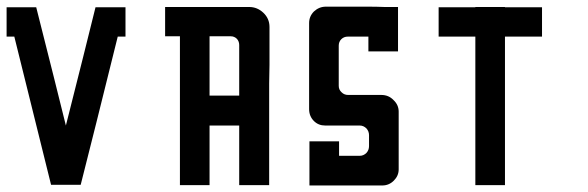

<svg xmlns="http://www.w3.org/2000/svg" viewBox="-20 -861 1783 582"><path d="M179.7 -480.5Q150.4 -599.6 89.8 -838.9Q59.6 -838.9 0 -838.9Q0 -824.2 0 -801.8Q0 -779.3 0 -750Q7.8 -750 23.4 -750Q60.5 -600.6 134.8 -300.8Q134.8 -300.8 134.8 -300.8Q165 -300.8 224.6 -300.8Q224.6 -300.8 224.6 -300.8Q262.7 -450.2 336.9 -750Q344.7 -750 360.4 -750Q360.4 -779.3 360.4 -838.9Q330.1 -838.9 269.5 -838.9Q240.2 -719.7 179.7 -480.5Z M705.1 -480.5Q705.1 -480.5 671.9 -480.5Q637.7 -480.5 615.2 -480.5Q615.2 -480.5 615.2 -452.1Q615.2 -424.8 615.2 -389.6Q615.2 -365.2 615.2 -341.8Q615.2 -318.4 615.2 -299.8Q615.2 -299.8 600.6 -299.8Q592.8 -299.8 582 -299.8Q547.9 -299.8 525.4 -299.8Q525.4 -299.8 525.4 -369.1Q525.4 -438.5 525.4 -527.3Q525.4 -586.9 525.4 -646.5Q525.4 -706.1 525.4 -751Q525.4 -751 508.8 -751Q492.2 -751 480.5 -751Q480.5 -751 480.5 -754.9Q480.5 -757.8 480.5 -765.6Q480.5 -773.4 480.5 -784.2Q480.5 -817.4 480.5 -839.8Q480.5 -839.8 497.1 -839.8Q514.6 -839.8 525.4 -839.8Q525.4 -839.8 534.2 -839.8Q543.9 -839.8 597.7 -839.8Q621.1 -839.8 654.3 -839.8Q688.5 -839.8 735.4 -839.8Q759.8 -839.8 778.3 -822.3Q796.9 -804.7 796.9 -779.3Q796.9 -779.3 796.9 -770.5Q796.9 -762.7 796.9 -756.8Q796.9 -756.8 796.9 -721.7Q796.9 -687.5 796.9 -664.1Q796.9 -664.1 795.9 -608.4Q795.9 -552.7 795.9 -480.5Q795.9 -432.6 795.9 -384.8Q795.9 -336.9 795.9 -299.8Q795.9 -299.8 761.7 -299.8Q727.5 -299.8 705.1 -299.8Q705.1 -299.8 705.1 -327.1Q705.1 -355.5 705.1 -390.6Q705.1 -414.1 705.1 -438.5Q705.1 -461.9 705.1 -480.5ZM705.1 -571.3Q705.1 -571.3 705.1 -577.1Q705.1 -584 705.1 -624Q705.1 -640.6 705.1 -666Q705.1 -690.4 705.1 -724.6Q705.1 -735.4 698.2 -743.2Q690.4 -751 679.7 -751Q679.7 -751 655.3 -751Q631.8 -751 615.2 -751Q615.2 -751 615.2 -725.6Q615.2 -724.6 615.2 -723.6Q615.2 -696.3 615.2 -660.2Q615.2 -636.7 615.2 -612.3Q615.2 -588.9 615.2 -571.3Q615.2 -571.3 630.9 -571.3Q637.7 -571.3 649.4 -571.3Q682.6 -571.3 705.1 -571.3Z M1188.5 -522.5Q1188.5 -522.5 1188.5 -521.5Q1188.5 -520.5 1188.5 -519.5Q1188.5 -519.5 1188.5 -504.9Q1188.5 -490.2 1188.5 -480.5Q1188.5 -480.5 1188.5 -446.3Q1188.5 -412.1 1188.5 -388.7Q1188.5 -388.7 1188.5 -375Q1188.5 -361.3 1188.5 -351.6Q1188.5 -351.6 1188.5 -351.6Q1188.5 -350.6 1188.5 -347.7Q1188.5 -328.1 1173.8 -313.5Q1159.2 -298.8 1138.7 -298.8Q1138.7 -298.8 1138.7 -298.8Q1138.7 -298.8 1136.7 -298.8Q1136.7 -298.8 1135.7 -298.8Q1135.7 -298.8 1134.8 -298.8Q1134.8 -298.8 1103.5 -298.8Q1102.5 -298.8 1101.6 -298.8Q1068.4 -298.8 1025.4 -298.8Q997.1 -298.8 968.8 -298.8Q939.5 -298.8 918 -298.8Q918 -298.8 918 -332Q918 -366.2 918 -387.7Q918 -387.7 918 -388.7Q918 -388.7 918 -388.7Q918 -388.7 918 -405.3Q918 -421.9 918 -432.6Q918 -432.6 952.1 -432.6Q985.4 -432.6 1007.8 -432.6Q1007.8 -432.6 1007.8 -416Q1007.8 -400.4 1007.8 -388.7Q1007.8 -388.7 1015.6 -388.7Q1023.4 -388.7 1070.3 -388.7Q1082 -388.7 1090.8 -397.5Q1098.6 -406.2 1098.6 -418Q1098.6 -418 1098.6 -421.9Q1098.6 -425.8 1098.6 -451.2Q1098.6 -462.9 1090.8 -471.7Q1082 -480.5 1070.3 -480.5Q1070.3 -480.5 1056.6 -480.5Q1043.9 -480.5 965.8 -480.5Q945.3 -480.5 931.6 -494.1Q917 -508.8 917 -530.3Q917 -530.3 917 -534.2Q917 -536.1 917 -539.1Q917 -548.8 917 -554.7Q917 -554.7 917 -562.5Q917 -569.3 917 -574.2Q917 -574.2 917 -583Q917 -587.9 917 -603.5Q917 -620.1 917 -648.4Q917 -672.9 917 -707Q917 -742.2 917 -791Q917 -811.5 931.6 -826.2Q947.3 -840.8 967.8 -840.8Q967.8 -840.8 982.4 -840.8Q997.1 -840.8 1006.8 -840.8Q1006.8 -840.8 1034.2 -840.8Q1062.5 -840.8 1097.7 -840.8Q1121.1 -840.8 1145.5 -839.8Q1168.9 -839.8 1186.5 -839.8Q1186.5 -839.8 1186.5 -806.6Q1186.5 -773.4 1186.5 -751Q1186.5 -751 1186.5 -751Q1186.5 -750 1186.5 -750Q1186.5 -750 1186.5 -733.4Q1186.5 -715.8 1186.5 -705.1Q1186.5 -705.1 1153.3 -705.1Q1119.1 -705.1 1096.7 -705.1Q1096.7 -705.1 1096.7 -721.7Q1096.7 -738.3 1096.7 -750Q1096.7 -750 1088.9 -750Q1081.1 -750 1034.2 -750Q1022.5 -750 1014.6 -742.2Q1006.8 -734.4 1006.8 -722.7Q1006.8 -722.7 1006.8 -717.8Q1006.8 -712.9 1006.8 -681.6Q1006.8 -668 1006.8 -648.4Q1006.8 -628.9 1006.8 -600.6Q1006.8 -588.9 1015.6 -581.1Q1023.4 -573.2 1035.2 -573.2Q1035.2 -573.2 1073.2 -573.2Q1110.4 -573.2 1135.7 -573.2Q1158.2 -573.2 1172.9 -557.6Q1188.5 -543 1188.5 -522.5Z M1510.7 -839.8Q1480.5 -839.8 1420.9 -839.8Q1420.9 -839.8 1420.9 -838.9Q1383.8 -838.9 1309.6 -838.9Q1309.6 -827.1 1309.6 -810.5Q1309.6 -786.1 1309.6 -750Q1346.7 -750 1420.9 -750Q1420.9 -599.6 1420.9 -299.8Q1450.2 -299.8 1510.7 -299.8Q1510.7 -450.2 1510.7 -750Q1547.9 -750 1623 -750Q1623 -779.3 1623 -838.9Q1585 -838.9 1510.7 -838.9Q1510.7 -838.9 1510.7 -839.8Z"/></svg>

Font: Reach
Style: Fill
Weight: 400
Designer: Billy Harris
Version: Version 1.0